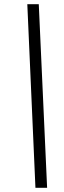

<svg xmlns="http://www.w3.org/2000/svg" viewBox="-20 -780 307 921"><path d="M150 121 111 -760H166L206 121Z"/></svg>

Font: Noto Serif SemiCondensed
Style: Italic
Weight: 400
Width: 4
Italic angle: -12°
Designer: Monotype Design Team
Foundry: Monotype Imaging Inc.
Version: Version 2.013